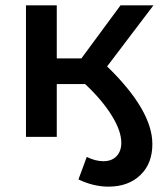

<svg xmlns="http://www.w3.org/2000/svg" viewBox="-20 -511 608 717"><path d="M549 27Q549 100 504 143Q459 186 385 186Q329 186 273 159L304 75Q336 91 366.5 91Q397 91 415 72.5Q433 54 433 22Q433 -22 397 -80Q361 -138 298 -197H192V0H77V-491H192V-293H284L430 -491H553L380 -263Q549 -99 549 27Z"/></svg>

Font: Montserrat Ace
Style: Bold
Weight: 600
Designer: Julieta Ulanovsky
Foundry: Julieta Ulanovsky
Version: Version 1